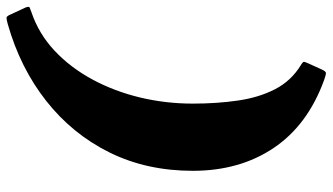

<svg xmlns="http://www.w3.org/2000/svg" viewBox="-232 -606 1005 580"><g transform="rotate(-90 270.0 -315.5)"><path d="M368.5 115 351.5 152.5Q345 167.5 339.5 167.2Q334 167 318.5 161.5Q182.5 112 113.5 9.2Q44.5 -93.5 44.5 -235Q44.5 -375 100.2 -487.2Q156 -599.5 255.8 -678Q355.5 -756.5 487.5 -794Q502 -798 507 -797.8Q512 -797.5 517.5 -784L537.5 -741Q542 -730 538 -728Q534 -726 523.5 -722.5Q458.5 -700.5 407.5 -652.8Q356.5 -605 320.8 -539Q285 -473 266.2 -395.2Q247.5 -317.5 247.5 -235Q247.5 -162 256.8 -98.5Q266 -35 291.2 13.8Q316.5 62.5 364 91.5Q374 97.5 373.8 100.8Q373.5 104 368.5 115Z"/></g></svg>

Font: Besley* Narrow Heavy
Style: Italic
Weight: 800
Width: 4
Italic angle: -13°
Designer: Owen Earl
Foundry: indestructible type*
Version: Version 3.000; ttfautohint (v1.8.3)